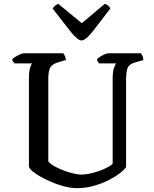

<svg xmlns="http://www.w3.org/2000/svg" viewBox="-20 -982 804 1002"><path d="M382 0Q346 0 304 -12.5Q262 -25 223.5 -43.5Q185 -62 159 -81Q133 -100 131 -113V-572Q131 -609 137 -628Q143 -647 148 -651H56Q53 -655 49 -659.5Q45 -664 44 -673Q50 -679 62 -686.5Q74 -694 86.5 -699Q99 -704 105 -704H310Q314 -699 318.5 -690Q323 -681 324 -669L281 -656Q250 -646 241 -627.5Q232 -609 232 -569V-140Q242 -127 263 -115Q284 -103 310.5 -93Q337 -83 361.5 -77Q386 -71 402 -71Q431 -71 465.5 -80Q500 -89 528.5 -102.5Q557 -116 568 -128V-572Q568 -609 575 -628Q582 -647 586 -651H497Q494 -655 490.5 -660Q487 -665 486 -673Q491 -679 503 -686.5Q515 -694 527.5 -699Q540 -704 546 -704H715Q719 -699 723.5 -690Q728 -681 728 -669L685 -656Q656 -648 647 -630Q638 -612 638 -562V-110Q628 -95 603.5 -76.5Q579 -58 544 -40.5Q509 -23 467.5 -11.5Q426 0 382 0ZM406 -771Q385 -771 348.5 -817Q312 -863 255 -937Q258 -944 266.5 -951.5Q275 -959 284 -962L407 -861L527 -962Q536 -959 544.5 -952.5Q553 -946 556 -938Q498 -861 462 -816Q426 -771 406 -771Z"/></svg>

Font: Texturina
Style: Regular
Weight: 400
Designer: Guillermo Torres Carreño
Foundry: Omnibus-Type
Version: Version 1.002; ttfautohint (v1.8.3)